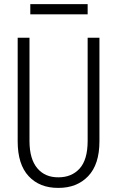

<svg xmlns="http://www.w3.org/2000/svg" viewBox="-20 -892 561 922"><path d="M457.5 -710.9V-213.4Q457.5 -102.5 403.3 -45.9Q349.1 10.7 259.8 10.3Q170.4 10.7 117.7 -45.9Q64.9 -102.5 64.9 -213.4V-710.9H121.6V-213.4Q122.1 -127.9 159.2 -84Q196.3 -40 260.3 -40.5Q324.2 -40.5 362.3 -82.5Q400.4 -124.5 400.9 -213.4V-710.9ZM400.9 -823.2H125.5V-872.1H400.9Z"/></svg>

Font: RobotoCondensed-Light
Style: Light
Weight: 300
Designer: Google
Version: Version 1.200311; 2013